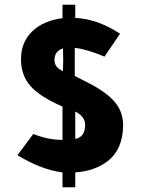

<svg xmlns="http://www.w3.org/2000/svg" viewBox="-20 -720 597 814"><path d="M245 -643V-700H299V-644Q393 -640 489 -577L423 -480Q347 -512 297 -517Q297 -489 297 -461Q297 -428 297 -398L346 -373Q430 -331 466 -288.5Q502 -246 502 -189V-186Q500 -87 438 -38Q383 5 299 11V74H245V11Q156 0 54 -62L121 -152Q185 -127 242 -127Q244 -127 245 -127V-268Q149 -310 109 -355.5Q69 -401 69 -469Q69 -540 115.5 -586Q162 -632 245 -643ZM247 -419Q248 -441 248 -467Q248 -492 247 -515Q211 -503 211 -466Q211 -433 247 -419ZM299 -131Q341 -139 341 -191Q341 -226 299 -247Z"/></svg>

Font: Tajawal Black
Style: Regular
Weight: 900
Designer: Boutros Fonts
Foundry: Created by Boutros International 2017
Version: Version 1.700